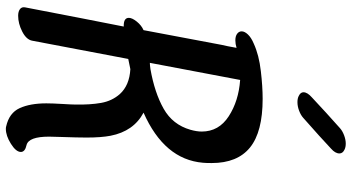

<svg xmlns="http://www.w3.org/2000/svg" viewBox="-286 -868 1173 640"><g transform="rotate(90 300.0 -547.5)"><path d="M355 -440Q417 -407 432 -330Q438 -299 438 -250Q438 -221 436 -163L435 -125Q435 -57 463 -50Q486 -45 486 -31Q486 -15 459 2Q432 19 409 19Q404 19 401 18Q356 8 340 -27Q324 -62 324 -116Q324 -135 326 -169Q328 -201 328 -213Q329 -262 322.5 -298.5Q316 -335 293 -361Q264 -393 210 -396Q201 -394 176 -389L115 -68Q111 -49 84.5 -35.5Q58 -22 32 -22Q18 -22 10 -28Q2 -34 4 -45Q42 -243 68 -374Q39 -373 39 -391Q39 -402 51.5 -417.5Q64 -433 80 -440L129 -700Q133 -716 139 -750Q126 -746 114 -746Q100 -746 92 -752Q84 -758 84 -767Q84 -777 94.5 -788Q105 -799 124 -807Q163 -825 217 -831Q268 -837 309 -837Q419 -837 471 -795Q523 -753 523 -667Q523 -648 522 -638Q511 -509 355 -440ZM418 -634Q418 -691 367 -724Q316 -757 246 -762L189 -461Q196 -461 210 -463Q289 -477 342 -507Q395 -537 412 -596Q418 -617 418 -634ZM287 -973Q287 -986 304 -1001Q354 -1048 407 -1095Q416 -1103 430.5 -1108.5Q445 -1114 458 -1114Q470 -1114 478 -1110Q491 -1104 491 -1093Q491 -1079 475 -1065Q439 -1031 372 -972Q363 -964 348.5 -958.5Q334 -953 320 -953Q308 -953 300 -957Q287 -963 287 -973Z"/></g></svg>

Font: Sedgwick Ave
Style: Regular
Weight: 400
Designer: Kevin Burke, Pedro Vergani
Foundry: Google, Inc.
Version: Version 1.000